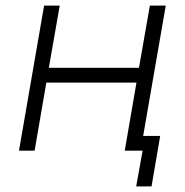

<svg xmlns="http://www.w3.org/2000/svg" viewBox="-20 -540 664 688"><path d="M517 -520 478 -297H155L194 -520H138L48 0H104L146 -244H469L427 0H491L468 128H523L554 -53H493L574 -520Z"/></svg>

Font: Fixel Display 20240404 Light
Style: Italic
Weight: 300
Italic angle: -10°
Designer: AlfaBravo + MacPaw
Foundry: Kyrylo Tkachov, Marchela Mozhyna, Serhii Makarenko, Maria Weinstein, Zakhar Kryvoshyya
Version: Version 1.211;Glyphs 3.2 (3225)